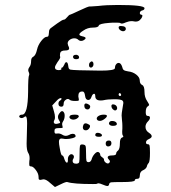

<svg xmlns="http://www.w3.org/2000/svg" viewBox="-20 -674 686 772"><path d="M467 -292Q467 -298 461 -300Q458 -298 457 -296Q457 -288 462 -288Q467 -288 467 -292ZM383 -52Q383 -47 390.5 -42Q398 -37 398 -33Q398 -25 406 -19.5Q414 -14 419 -19Q425 -25 419 -31Q413 -37 413 -41Q413 -49 430 -49Q447 -49 447 -56Q447 -63 455 -69Q462 -76 462 -97Q462 -118 471 -121Q479 -124 474 -129Q470 -133 472 -157V-169Q472 -178 470.5 -191Q469 -204 469 -210Q469 -218 472 -235Q476 -257 476 -260Q476 -266 473 -269Q468 -275 439 -275Q413 -275 396 -271Q392 -270 384 -270Q363 -270 363 -288Q363 -297 358 -297Q352 -296 348 -285Q344 -272 335 -272Q324 -272 322 -289Q320 -305 313 -306H310Q295 -306 295 -288Q295 -283 296 -281Q298 -272 296.5 -270Q295 -268 283 -268Q265 -268 260 -273Q257 -276 253 -276Q247 -276 241.5 -270.5Q236 -265 236 -257Q236 -245 227 -245Q215 -245 215 -257Q215 -266 222 -270Q231 -277 226 -279Q219 -282 205 -266L190 -250L197 -226Q201 -213 201 -203Q201 -195 199 -192Q194 -183 198 -178.5Q202 -174 213 -177Q218 -178 220 -179Q222 -180 221.5 -182.5Q221 -185 217 -191Q209 -204 217 -216Q230 -236 238 -220Q240 -217 240 -209Q240 -195 233 -185Q228 -177 231 -168Q233 -161 231 -160Q229 -159 217 -159Q206 -159 202.5 -156.5Q199 -154 199 -147Q199 -140 201 -138Q203 -136 209 -137Q220 -139 231 -132Q243 -124 257 -131Q265 -136 272 -136Q284 -136 284 -126Q284 -122 271.5 -118.5Q259 -115 246 -115Q239 -115 236 -116Q232 -117 227 -117Q217 -117 217 -104Q217 -95 220 -80Q225 -49 230 -49Q235 -49 239 -34Q244 -20 249 -20Q253 -20 253 -29V-36Q253 -43 257.5 -48.5Q262 -54 267 -54Q271 -54 274 -51Q280 -45 275 -36Q272 -32 272 -27Q272 -16 285 -16H289Q297 -17 298.5 -22.5Q300 -28 300 -56Q300 -81 301.5 -87Q303 -93 308 -93H313Q322 -92 324 -87Q326 -82 326 -57Q326 -34 327.5 -28Q329 -22 336 -22Q344 -22 348 -32Q351 -44 359 -53.5Q367 -63 373 -63H375Q383 -59 383 -52ZM237 -595Q242 -595 250 -605Q258 -615 262 -615Q264 -615 299 -631.5Q334 -648 340 -648H341H346Q351 -648 375 -650Q406 -654 454 -654Q561 -654 561 -641Q561 -634 552 -632Q543 -630 542 -621Q543 -616 547 -615Q557 -615 549 -601L542 -593Q533 -585 518 -588Q516 -589 510 -589Q498 -589 486 -584Q469 -576 464 -581Q462 -583 447 -583Q429 -583 419 -582Q379 -579 377 -571Q375 -563 353 -563Q332 -563 315 -551Q299 -541 299 -535Q299 -531 311 -528Q336 -523 314 -511Q304 -507 296 -513Q289 -520 279 -520Q269 -520 260.5 -514Q252 -508 252 -499Q252 -497 254 -491Q258 -484 258 -479Q258 -471 242 -471Q225 -471 222 -461Q220 -449 222 -446Q224 -441 211 -424Q201 -409 201 -403Q201 -392 217 -392Q228 -393 227 -397Q225 -402 229 -402Q233 -402 239 -415Q242 -424 247 -424Q253 -424 255 -405Q256 -396 263 -394Q276 -391 384 -390Q442 -390 442 -400Q442 -409 446.5 -415Q451 -421 457 -421Q466 -421 471 -406Q473 -396 477.5 -392.5Q482 -389 495 -387Q514 -385 528 -374Q542 -363 542 -350Q542 -337 552 -332Q561 -328 561 -304Q561 -283 572 -267Q579 -256 579.5 -253Q580 -250 575 -247Q566 -242 566 -223Q566 -208 573 -208Q583 -208 583 -201Q583 -194 575 -186Q565 -176 565 -164Q565 -149 579 -140Q590 -133 590 -126Q590 -120 579 -115Q567 -110 567 -101Q567 -94 575 -94Q580 -94 581.5 -88Q583 -82 583 -59Q583 -26 578 -19Q572 -13 570 -3Q566 5 558 9Q542 15 542 33Q542 45 532 45Q522 45 522 51Q522 58 471 58Q436 58 428 59Q420 60 419 66Q418 74 411 74Q407 74 394 68.5Q381 63 376 63Q372 63 370 65Q369 66 354 66Q275 66 251 58Q246 56 224 67L201 78L182 62Q166 47 155 47Q154 47 152 47.5Q150 48 149 48Q143 50 139.5 49Q136 48 135.5 45.5Q135 43 135 37Q135 24 124 9.5Q113 -5 105 -5Q99 -5 98 -9Q97 -13 98 -27Q99 -31 99 -38Q99 -51 93 -60Q87 -70 87 -97Q87 -119 88 -135Q89 -153 89 -177Q89 -206 83 -206Q80 -206 77 -203Q67 -196 59 -202Q56 -205 58 -208Q60 -213 69 -213Q92 -213 93 -305Q93 -366 97 -372Q98 -373 97.5 -377.5Q97 -382 95 -385Q91 -394 98 -404Q105 -413 105 -428Q105 -442 114 -446Q124 -452 129 -475Q133 -493 146 -509.5Q159 -526 168 -526Q173 -526 174.5 -529Q176 -532 177 -545Q177 -545 177 -546Q177 -557 187 -563Q188 -564 209.5 -579.5Q231 -595 237 -595ZM330 -234Q319 -236 319 -249Q319 -258 326 -258Q330 -258 338 -253Q345 -248 341.5 -240.5Q338 -233 330 -234ZM428 -248Q428 -256 438 -254Q447 -252 450 -244.5Q453 -237 448 -232Q446 -230 443 -230Q438 -230 433 -235.5Q428 -241 428 -248ZM261 -208Q264 -213 282 -213Q292 -213 295 -210Q301 -205 289 -197Q282 -193 276 -193Q267 -193 262 -197.5Q257 -202 261 -208ZM375 -207Q384 -213 397 -213Q410 -213 410 -208Q410 -203 400 -195.5Q390 -188 382 -188Q372 -188 369.5 -194.5Q367 -201 375 -207ZM420 -183Q423 -188 432.5 -187.5Q442 -187 447 -182Q452 -176 448.5 -172Q445 -168 434 -168Q425 -168 420.5 -172.5Q416 -177 420 -183ZM315 -171Q320 -184 338 -173Q345 -169 340 -160Q334 -150 325 -150Q313 -150 313 -163Q313 -165 315 -171ZM363 -131Q363 -140 373 -140Q379 -140 384.5 -137Q390 -134 390 -130Q390 -124 378 -124Q363 -124 363 -131ZM420 -86Q419 -86 418 -86L416 -85Q405 -85 405 -97Q405 -109 418 -109Q428 -109 428 -98Q428 -89 420 -86ZM471 -569Q486 -568 486 -558Q486 -552 479 -549Q472 -547 464.5 -552Q457 -557 457 -564Q457 -571 471 -569ZM280 -453Q287 -455 292.5 -452Q298 -449 298 -443Q298 -436 286 -436Q276 -436 274 -443Q272 -450 280 -453ZM342 -423Q350 -432 355 -422Q357 -416 355 -410Q353 -405 349 -403Q345 -401 341.5 -403.5Q338 -406 338 -411Q338 -421 342 -423Z"/></svg>

Font: Senatorium Sm3
Style: Regular
Weight: 400
Designer: crossinguard
Version: Version 001.006